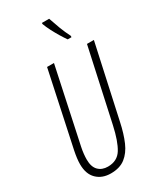

<svg xmlns="http://www.w3.org/2000/svg" viewBox="-236 -1030 937 1119"><g transform="rotate(-30 232.0 -470.5)"><path d="M162.1 9.8Q103.5 9.8 67.6 -25.4Q31.7 -60.5 31.7 -126.5Q31.7 -162.1 42.5 -214.8L148.9 -713.9H195.3L88.4 -212.9Q83.5 -189.9 81.3 -168.7Q79.1 -147.5 79.1 -130.9Q79.1 -81.5 103 -57.4Q127 -33.2 166.5 -33.2Q230 -33.2 260.3 -82.5Q290.5 -131.8 311.5 -228L417.5 -713.9H463.9L356.9 -224.1Q341.8 -152.8 319.1 -100.3Q296.4 -47.9 259 -19Q221.7 9.8 162.1 9.8ZM333.5 -793Q320.3 -811.5 304.4 -837.6Q288.6 -863.8 274.2 -891.6Q259.8 -919.4 251 -943.4V-951.2H299.8Q313 -911.6 326.9 -875Q340.8 -838.4 359.4 -801.8L358.9 -793Z"/></g></svg>

Font: Open Sans Condensed Light
Style: Italic
Weight: 300
Width: 3
Italic angle: -12°
Designer: Monotype Design Team
Foundry: Monotype Imaging Inc.
Version: Version 3.000; ttfautohint (v1.8.4)